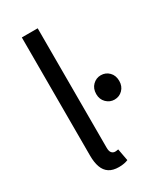

<svg xmlns="http://www.w3.org/2000/svg" viewBox="-183 -782 730 861"><g transform="rotate(-30 181.5 -351.5)"><path d="M169.1 9.2Q138.2 9.2 118.9 -3.4Q99.6 -16 90.8 -40.5Q81.9 -64.9 81.9 -100.2V-712.2H164V-94.2Q164 -74.5 171.3 -66.9Q178.5 -59.3 188.5 -59.3Q192.1 -59.3 195.6 -59.8Q199.1 -60.3 205.1 -61.3L216.6 0.8Q208.2 4.4 196.3 6.8Q184.5 9.2 169.1 9.2ZM303.3 -262.7Q279.3 -262.7 261.5 -280.2Q243.8 -297.7 243.8 -324.9Q243.8 -353.8 261.5 -371.1Q279.3 -388.5 303.3 -388.5Q328.4 -388.5 345.6 -371.1Q362.9 -353.8 362.9 -324.9Q362.9 -297.7 345.6 -280.2Q328.4 -262.7 303.3 -262.7Z"/></g></svg>

Font: Source Sans 3 VF
Style: Regular
Weight: 200
Designer: Paul D. Hunt
Foundry: Adobe
Version: Version 3.046;hotconv 1.0.118;makeotfexe 2.5.65603